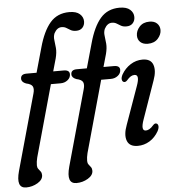

<svg xmlns="http://www.w3.org/2000/svg" viewBox="-75 -782 935 1012"><g transform="rotate(-5 392.0 -275.5)"><path d="M45.5 -397.5Q45.5 -422 76.5 -422H129.5L166 -551.5Q189.5 -637.5 227.5 -681.5Q265.5 -725.5 329 -725.5Q366 -725.5 384.2 -709.2Q402.5 -693 402.5 -670Q402.5 -650 390.5 -637Q378.5 -624 357 -624Q339.5 -624 328.2 -630.5Q317 -637 306.5 -643.5Q296 -650 281.5 -650Q257.5 -650 242 -621Q235 -604 237.8 -585.2Q240.5 -566.5 242.5 -543Q244.5 -519.5 236.5 -488.5L217.5 -421.5H273Q304 -421.5 304 -399Q304 -380.5 288.2 -368Q272.5 -355.5 251 -355.5H199.5L94 23.5Q88.5 45.5 88.5 64.5Q88.5 76 94.2 83.5Q100 91 105.8 98.5Q111.5 106 111.5 118Q111.5 142 83.5 158.8Q55.5 175.5 22.5 175.5Q-32.5 175.5 -8 86L103.5 -314Q110.5 -338 103.8 -351.5Q97 -365 69.5 -370.5Q45.5 -379.5 45.5 -397.5ZM311.5 -397.5Q311.5 -422 342.5 -422H395.5L432 -551.5Q455.5 -637.5 493.5 -681.5Q531.5 -725.5 595 -725.5Q632 -725.5 650.2 -709.2Q668.5 -693 668.5 -670Q668.5 -650 656.5 -637Q644.5 -624 623 -624Q605.5 -624 594.2 -630.5Q583 -637 572.5 -643.5Q562 -650 547.5 -650Q523.5 -650 508 -621Q501 -604 503.8 -585.2Q506.5 -566.5 508.5 -543Q510.5 -519.5 502.5 -488.5L483.5 -421.5H539Q570 -421.5 570 -399Q570 -380.5 554.2 -368Q538.5 -355.5 517 -355.5H465.5L360 23.5Q354.5 45.5 354.5 64.5Q354.5 76 360.2 83.5Q366 91 371.8 98.5Q377.5 106 377.5 118Q377.5 142 349.5 158.8Q321.5 175.5 288.5 175.5Q233.5 175.5 258 86L369.5 -314Q376.5 -338 369.8 -351.5Q363 -365 335.5 -370.5Q311.5 -379.5 311.5 -397.5ZM727.5 -523Q702 -523 687.8 -536.2Q673.5 -549.5 673.5 -571Q673.5 -596 692.5 -617.2Q711.5 -638.5 745.5 -638.5Q771 -638.5 785.2 -625Q799.5 -611.5 800 -590Q800 -565.5 780.8 -544.2Q761.5 -523 727.5 -523ZM670 -127.5Q649 -68.5 677 -68.5Q685.5 -68.5 695.5 -73.8Q705.5 -79 718 -93.5Q726.5 -103 734.5 -100.5Q742.5 -99 744.8 -88Q747 -77 738 -59.5Q719.5 -27 690.5 -9.2Q661.5 8.5 627.5 8.5Q584 8.5 571.8 -23.5Q559.5 -55.5 579 -107L650 -306.5Q671.5 -365.5 642.5 -365.5Q632.5 -365.5 623 -360Q613.5 -354.5 600.5 -339.5Q592 -331 584 -333.5Q576 -335.5 573.8 -346.2Q571.5 -357 580.5 -374Q598.5 -405 627.8 -423.8Q657 -442.5 691.5 -442.5Q735 -442.5 746.8 -410.2Q758.5 -378 740.5 -328.5Z"/></g></svg>

Font: Fraunces 144pt S100
Style: Italic
Weight: 400
Italic angle: -16°
Version: Version 1.000; ttfautohint (v1.8.3)